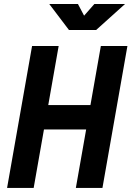

<svg xmlns="http://www.w3.org/2000/svg" viewBox="-20 -918 643 938"><path d="M350.6 0 472.7 -693.4H602.5L480.5 0ZM14.6 0 136.7 -693.4H266.6L144.5 0ZM103.5 -285.6 119.6 -404.8H515.6L499.5 -285.6ZM316.9 -771.5 220.7 -898.4H360.8L394.5 -834.5H384.8L440.9 -898.4H590.8L449.7 -771.5Z"/></svg>

Font: Cascadia Code PL
Style: Italic
Weight: 400
Italic angle: -10°
Monospace: yes
Designer: Aaron Bell
Foundry: Saja Typeworks
Version: Version 2404.023